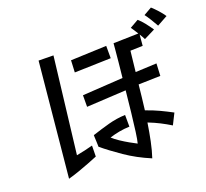

<svg xmlns="http://www.w3.org/2000/svg" viewBox="-122 -990 1243 1161"><g transform="rotate(-15 500.0 -409.5)"><path d="M933 -734Q921 -752 902 -777.5Q883 -803 870 -817L919 -851Q939 -836 960 -816.5Q981 -797 997 -777ZM863 -128Q829 -145 794.5 -159Q760 -173 719 -185Q715 -124 708.5 -69Q702 -14 691 32Q600 3 524 -40Q448 -83 395 -120Q395 -120 394 -130.5Q393 -141 391 -155Q389 -169 387.5 -181Q386 -193 386 -195Q442 -219 493.5 -238Q545 -257 600 -264L607 -189Q573 -185 541 -176Q509 -167 480 -155Q499 -140 526.5 -125Q554 -110 581.5 -97.5Q609 -85 629 -77Q633 -98 635.5 -149Q638 -200 639.5 -268.5Q641 -337 642 -407L391 -371L385 -445L643 -484Q644 -536 644.5 -580.5Q645 -625 645 -654V-701L805 -719Q796 -732 786.5 -743.5Q777 -755 770 -764L822 -800Q841 -787 863.5 -763Q886 -739 903 -718L835 -676Q830 -684 824 -693Q818 -702 811 -711V-640L732 -631Q731 -600 730.5 -566.5Q730 -533 729 -498L864 -516L867 -437L727 -421Q726 -381 725.5 -340.5Q725 -300 723 -260Q774 -247 813 -232.5Q852 -218 892 -201ZM364 -67Q339 -54 305.5 -37.5Q272 -21 237.5 -5.5Q203 10 173 21L180 -717L275 -724L256 -104Q278 -110 308 -119.5Q338 -129 359 -137ZM370 -668 598 -697 605 -618 373 -591Z"/></g></svg>

Font: Moralerspace Krypton JPDOC
Style: Regular
Weight: 400
Version: v0.0.6; ttfautohint (v1.8.4.7-5d5b-dirty) -l 6 -r 45 -G 200 